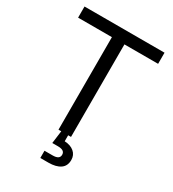

<svg xmlns="http://www.w3.org/2000/svg" viewBox="-219 -845 1049 1167"><g transform="rotate(30 305.0 -262.0)"><path d="M24.4 -727.5H585.9V-649.4H349.6V0H261.7V-649.4H24.4ZM252 153.3H309.1Q333.5 153.3 345.5 145.3Q357.4 137.2 357.4 121.1Q357.4 105 345.5 96.9Q333.5 88.9 309.1 88.9H269.5L284.2 -23.4H329.6V0V42Q371.6 43.9 396.5 65.2Q421.4 86.4 421.4 121.1Q421.4 163.1 391.6 183.6Q361.8 204.1 309.1 204.1H252Z"/></g></svg>

Font: Intratopia Thin
Style: Regular
Weight: 100
Designer: Rasmus Andersson
Foundry: rsms
Version: Version 3.000;Glyphs 3.2.3 (3260)